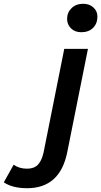

<svg xmlns="http://www.w3.org/2000/svg" viewBox="-201 -792 534 1013"><path d="M-58 201Q-95 201 -126 193.5Q-157 186 -181 170L-129 77Q-100 98 -58 98Q-22 98 -1.5 77.5Q19 57 29 12L138 -534H263L154 10Q116 201 -58 201ZM228 -622Q194 -622 173.5 -642.5Q153 -663 153 -692Q153 -726 176.5 -749Q200 -772 238 -772Q271 -772 292 -752.5Q313 -733 313 -705Q313 -668 290 -645Q267 -622 228 -622Z"/></svg>

Font: MOST Montserrat SemiBold
Style: Italic
Weight: 600
Italic angle: -11.3°
Designer: Julieta Ulanovsky
Foundry: Julieta Ulanovsky
Version: Version 8.000;March 11, 2024;FontCreator 15.0.0.2926 64-bit